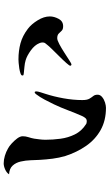

<svg xmlns="http://www.w3.org/2000/svg" viewBox="203 -838 594 1040"><g transform="rotate(-90 500.0 -318.0)"><path d="M525 -419Q525 -411 520 -395Q515 -379 512 -370Q497 -324 487.5 -271Q478 -218 478 -169Q478 -143 485.5 -130.5Q493 -118 500 -109.5Q507 -101 507 -86Q507 -72 494 -61.5Q481 -51 464.5 -46Q448 -41 436 -41Q367 -41 315.5 -70Q264 -99 229.5 -149Q195 -199 175 -261Q165 -295 160.5 -330Q156 -365 154 -400Q153 -422 152 -449.5Q151 -477 145 -503Q139 -529 123 -546.5Q107 -564 76 -566Q84 -579 102 -587Q120 -595 135 -595Q155 -595 176.5 -588.5Q198 -582 215 -572Q227 -566 242.5 -552Q258 -538 270 -522Q282 -506 282 -492Q282 -476 277 -461Q272 -446 269 -430Q267 -415 265 -399.5Q263 -384 263 -368Q263 -329 268.5 -287.5Q274 -246 292 -209.5Q310 -173 346 -150Q352 -145 363 -145Q374 -145 380 -152Q386 -159 390 -167Q407 -205 422 -245Q437 -285 455 -323Q467 -348 480.5 -373.5Q494 -399 510 -420Q512 -422 514.5 -424.5Q517 -427 520 -427Q523 -427 524 -424Q525 -421 525 -419ZM931 -345Q931 -322 918 -297.5Q905 -273 878 -273Q861 -273 853.5 -281Q846 -289 838 -297Q830 -305 813 -305Q802 -305 780.5 -293.5Q759 -282 735 -266.5Q711 -251 693 -239.5Q675 -228 672 -228Q664 -228 664 -235Q664 -239 679 -256Q694 -273 715 -294Q736 -315 754 -333.5Q772 -352 777 -359Q784 -367 787 -371.5Q790 -376 790 -387Q790 -391 788.5 -395Q787 -399 786 -402Q776 -427 747 -448Q718 -469 694 -476Q677 -481 659 -482.5Q641 -484 624 -486Q620 -487 615.5 -487.5Q611 -488 611 -494Q611 -500 622.5 -504Q634 -508 649.5 -510.5Q665 -513 679 -514Q693 -515 698 -515Q745 -515 785.5 -504Q826 -493 864 -464Q889 -445 910 -411Q931 -377 931 -345Z"/></g></svg>

Font: Kaisei HarunoUmi
Style: Bold
Weight: 700
Designer: Font-Kai, 金井和夫
Foundry: KAZUO KANAI
Version: Version 5.003